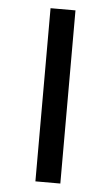

<svg xmlns="http://www.w3.org/2000/svg" viewBox="-50 -694 421 729"><g transform="rotate(5 160.5 -330.0)"><path d="M113 -660H208V0H113Z"/></g></svg>

Font: sheba-seeBold
Style: Regular
Weight: 600
Designer: Mohamed Galeb, the designers
Foundry: Kief Type Foundry
Version: Version 2.010; ttfautohint (v1.5.33-1714) -l 8 -r 50 -G 200 